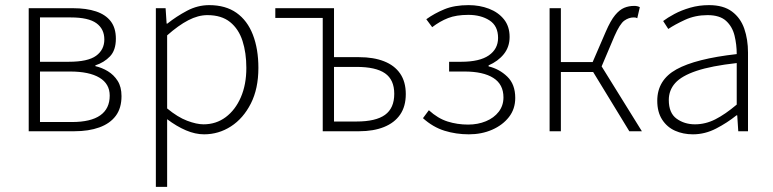

<svg xmlns="http://www.w3.org/2000/svg" viewBox="-20 -512 3017 749"><path d="M92 0V-480H265Q317 -480 354.5 -467.5Q392 -455 412 -429Q432 -403 432 -361Q432 -316 409 -292Q386 -268 352 -257V-254Q378 -248 401 -234Q424 -220 439 -196.5Q454 -173 454 -137Q454 -90 431.5 -60Q409 -30 367.5 -15Q326 0 270 0ZM136 -271H248Q323 -271 355 -294.5Q387 -318 387 -358Q387 -399 356 -421.5Q325 -444 256 -444H136ZM136 -36H261Q334 -36 371 -62Q408 -88 408 -139Q408 -185 368 -209Q328 -233 253 -233H136Z M588 217V-480H626L630 -420H633Q668 -448 709.5 -470Q751 -492 796 -492Q860 -492 902.5 -462Q945 -432 966.5 -376.5Q988 -321 988 -247Q988 -166 958.5 -108Q929 -50 881 -19Q833 12 776 12Q742 12 705.5 -3.5Q669 -19 632 -47V42V217ZM774 -27Q823 -27 860.5 -55Q898 -83 919.5 -132.5Q941 -182 941 -247Q941 -306 926 -352.5Q911 -399 877.5 -426Q844 -453 789 -453Q753 -453 714.5 -433Q676 -413 632 -374V-89Q673 -55 710 -41Q747 -27 774 -27Z M1239 0V-442H1054V-480H1283V-289H1381Q1437 -289 1478 -273Q1519 -257 1541 -225Q1563 -193 1563 -145Q1563 -97 1541 -65Q1519 -33 1478 -16.5Q1437 0 1381 0ZM1283 -38H1371Q1446 -38 1482 -64Q1518 -90 1518 -146Q1518 -201 1482 -226Q1446 -251 1371 -251H1283Z M1809 12Q1759 12 1714 -2Q1669 -16 1630 -51L1653 -82Q1688 -50 1726 -38Q1764 -26 1806 -26Q1844 -26 1875.5 -39Q1907 -52 1925.5 -76Q1944 -100 1944 -132Q1944 -183 1904.5 -208Q1865 -233 1792 -233H1732V-271H1779Q1851 -271 1887 -296Q1923 -321 1923 -364Q1923 -411 1889.5 -432.5Q1856 -454 1807 -454Q1760 -454 1728 -441.5Q1696 -429 1666 -406L1643 -437Q1675 -460 1714 -476Q1753 -492 1808 -492Q1851 -492 1887.5 -478Q1924 -464 1946 -436.5Q1968 -409 1968 -368Q1968 -329 1945.5 -301Q1923 -273 1886 -257V-253Q1928 -243 1959 -213Q1990 -183 1990 -130Q1990 -87 1965.5 -55.5Q1941 -24 1900 -6Q1859 12 1809 12Z M2124 0V-480H2168V-270H2292L2343 -388Q2362 -432 2379.5 -453Q2397 -474 2415 -481.5Q2433 -489 2454 -489Q2467 -489 2476 -484L2466 -441Q2462 -443 2459.5 -443.5Q2457 -444 2452 -444Q2433 -444 2415.5 -431.5Q2398 -419 2377 -371L2327 -253L2484 0H2435L2294 -231H2168V0Z M2683 12Q2645 12 2613.5 -2Q2582 -16 2563 -45.5Q2544 -75 2544 -119Q2544 -200 2619 -241.5Q2694 -283 2854 -301Q2854 -338 2845.5 -373Q2837 -408 2812.5 -430.5Q2788 -453 2740 -453Q2692 -453 2652 -434.5Q2612 -416 2587 -399L2567 -430Q2584 -443 2611 -457.5Q2638 -472 2672.5 -482Q2707 -492 2746 -492Q2802 -492 2835.5 -467Q2869 -442 2883.5 -400Q2898 -358 2898 -307V0H2860L2856 -62H2853Q2817 -33 2773.5 -10.5Q2730 12 2683 12ZM2691 -27Q2732 -27 2770.5 -46.5Q2809 -66 2854 -104V-266Q2755 -255 2697 -235.5Q2639 -216 2614 -188Q2589 -160 2589 -122Q2589 -71 2619.5 -49Q2650 -27 2691 -27Z"/></svg>

Font: Source Sans 3 Light
Style: Regular
Weight: 300
Designer: Paul D. Hunt
Foundry: Adobe
Version: Version 3.052;hotconv 1.1.0;makeotfexe 2.6.0